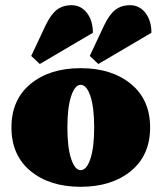

<svg xmlns="http://www.w3.org/2000/svg" viewBox="-20 -706 621 738"><path d="M133 -460 100 -491 155 -608Q175 -650 198 -668Q221 -686 255 -686Q291 -686 314 -656.5Q337 -627 337 -580ZM358 -460 325 -491 380 -608Q400 -650 423 -668Q446 -686 480 -686Q516 -686 539 -656.5Q562 -627 562 -580ZM483 -48.5Q409 12 290 12Q171 12 97.5 -48.5Q24 -109 24 -216Q24 -323 97.5 -383.5Q171 -444 290 -444Q409 -444 483 -383.5Q557 -323 557 -216Q557 -109 483 -48.5ZM290 -52Q313 -52 327.5 -95.5Q342 -139 342 -216Q342 -293 327.5 -336.5Q313 -380 290 -380Q268 -380 253.5 -336.5Q239 -293 239 -216Q239 -139 253.5 -95.5Q268 -52 290 -52Z"/></svg>

Font: Arapey Black
Style: Regular
Weight: 900
Designer: Eduardo Rodriguez Tunni
Foundry: Eduardo Rodriguez Tunni
Version: Version 4.000